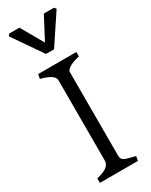

<svg xmlns="http://www.w3.org/2000/svg" viewBox="-264 -1099 907 1151"><g transform="rotate(-30 190.0 -523.5)"><path d="M147.5 -101.8V-656.5Q147.5 -678 122.5 -693.5Q97.5 -709 55 -719.5L60.5 -750H325.2V-719.5Q289.2 -712 264.8 -699.9Q240.2 -687.8 231.2 -670.8V-84.5Q231.2 -61.8 250 -52.5Q268.8 -43.2 318 -32L323.8 -30.5L318.2 0H55V-30.5Q84.2 -38 103.9 -46.6Q123.5 -55.2 135.5 -68.9Q147.5 -82.5 147.5 -101.8ZM21.5 -1034 32.5 -1047H102.5L190.5 -893L271.5 -1047H341.5L352.5 -1034L217.5 -831H161.5Z"/></g></svg>

Font: TMT Limkin
Style: Regular
Weight: 400
Designer: Gabriel Drozdov
Version: Version 1.000;Glyphs 3.1.2 (3151)